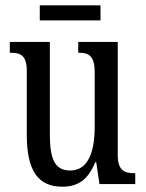

<svg xmlns="http://www.w3.org/2000/svg" viewBox="-20 -694 550 724"><path d="M130 -617H359V-674H130ZM215 10C269 10 310 -11 339 -82H343L355 0H490V-41H486C452 -41 424 -49 424 -109V-536H275V-495H278C312 -495 337 -486 337 -422V-215C337 -117 310 -51 245 -51C185 -51 168 -97 168 -188V-536H17V-495H21C56 -495 81 -486 81 -428V-186C81 -48 125 10 215 10Z"/></svg>

Font: Noto Serif Lao ExtCond
Style: Regular
Weight: 400
Width: 2
Designer: Monotype Design Team
Foundry: Monotype Imaging Inc.
Version: Version 2.004